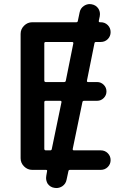

<svg xmlns="http://www.w3.org/2000/svg" viewBox="-20 -863 635 950"><path d="M228.5 -119.1Q235.4 -119.1 236.3 -126L284.2 -357.4Q285.2 -364.3 277.3 -364.3H207Q199.2 -364.3 199.2 -357.4V-127Q199.2 -119.1 207 -119.1ZM455.1 -655.3Q448.2 -655.3 447.3 -648.4L410.2 -463.9Q409.2 -457 416 -457H460.9Q479.5 -457 493.2 -443.4Q506.8 -429.7 506.8 -410.6Q506.8 -391.6 493.2 -377.9Q479.5 -364.3 460.9 -364.3H396.5Q388.7 -364.3 387.7 -357.4L339.8 -126Q338.9 -119.1 345.7 -119.1H478.5Q499 -119.1 513.2 -105Q527.3 -90.8 527.3 -70.8Q527.3 -50.8 513.2 -36.6Q499 -22.5 478.5 -22.5H326.2Q319.3 -22.5 318.4 -15.6L309.6 25.4Q305.7 46.9 288.1 58.6Q274.4 67.4 258.8 67.4Q253.9 67.4 249 66.4Q228.5 63.5 215.8 45.9Q208 32.2 208 17.6Q208 12.7 209 6.8L212.9 -15.6Q214.8 -22.5 207 -22.5H139.6Q116.2 -22.5 99.1 -39.6Q82 -56.6 82 -80.1V-695.3Q82 -718.8 99.1 -735.8Q116.2 -752.9 139.6 -752.9H357.4Q364.3 -752.9 365.2 -759.8L374 -801.8Q377.9 -822.3 395.5 -834Q409.2 -842.8 423.8 -842.8Q428.7 -842.8 433.6 -841.8Q455.1 -837.9 466.8 -820.3Q474.6 -807.6 474.6 -793Q474.6 -787.1 473.6 -782.2L468.8 -759.8Q467.8 -752.9 474.6 -752.9H478.5Q499 -752.9 513.2 -738.8Q527.3 -724.6 527.3 -704.1Q527.3 -683.6 513.2 -669.4Q499 -655.3 478.5 -655.3ZM207 -655.3Q199.2 -655.3 199.2 -648.4V-464.8Q199.2 -457 207 -457H296.9Q304.7 -457 305.7 -463.9L342.8 -648.4Q343.8 -655.3 335.9 -655.3Z"/></svg>

Font: Gen Jyuu Gothic Medium
Style: Regular
Weight: 500
Designer: [Source Han Sans]
Ryoko NISHIZUKA  (kana & ideographs); Paul D. Hunt (Latin, Greek & Cyrillic); Wenlong ZHANG  (bopomofo
Version: Version 1.002.20150607